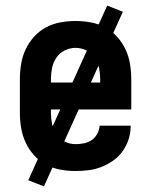

<svg xmlns="http://www.w3.org/2000/svg" viewBox="-20 -603 540 686"><path d="M250 8Q222 8 195 3Q168 -2 144 -15Q120 -28 101.5 -48.5Q83 -69 71.5 -94Q60 -119 55.5 -146Q51 -173 51 -200V-320Q51 -347 55.5 -374.5Q60 -402 71.5 -426.5Q83 -451 101.5 -471.5Q120 -492 144 -505Q168 -518 195.5 -523Q223 -528 250 -528Q277 -528 304.5 -523Q332 -518 356 -505Q380 -492 398.5 -471.5Q417 -451 428.5 -426.5Q440 -402 444.5 -374.5Q449 -347 449 -320V-212H162V-200Q162 -180 166 -160Q170 -140 181 -123Q192 -106 211 -97Q230 -88 250 -88Q265 -88 280 -91Q295 -94 307.5 -102.5Q320 -111 327.5 -125Q335 -139 336 -154H447Q447 -130 440 -107Q433 -84 419 -64Q405 -44 385.5 -30Q366 -16 343.5 -7Q321 2 297.5 5Q274 8 250 8ZM162 -308H338V-320Q338 -340 334 -360Q330 -380 318.5 -397Q307 -414 288.5 -423Q270 -432 250 -432Q230 -432 211.5 -423Q193 -414 181.5 -397Q170 -380 166 -360Q162 -340 162 -320ZM137 63 81 41 363 -583 419 -561Z"/></svg>

Font: Iosevka Term Curly
Style: Bold
Weight: 700
Designer: Belleve Invis
Foundry: Belleve Invis
Version: Version 32.3.0